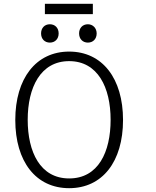

<svg xmlns="http://www.w3.org/2000/svg" viewBox="-20 -973 814 1005"><path d="M342 12C516 12 624 -127 624 -345C624 -562 516 -703 342 -703C168 -703 60 -562 60 -345C60 -127 168 12 342 12ZM342 -653C492 -653 559 -515 559 -346C559 -178 495 -39 342 -39C190 -39 125 -178 125 -346C125 -515 192 -653 342 -653ZM215 -899H466V-953H215ZM195 -798C195 -769 214 -750 241 -750C268 -750 287 -769 287 -798C287 -827 268 -846 241 -846C213 -846 195 -826 195 -798ZM394 -798C394 -769 413 -750 440 -750C467 -750 486 -769 486 -798C486 -826 466 -846 440 -846C412 -846 394 -826 394 -798Z"/></svg>

Font: Repo Light
Style: Regular
Weight: 300
Designer: Stefan Peev
Foundry: Context Ltd
Version: Version 001.502